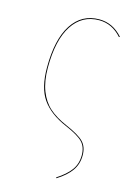

<svg xmlns="http://www.w3.org/2000/svg" viewBox="-111 -587 588 837"><g transform="rotate(15 183.0 -168.0)"><path d="M231.4 -527.3Q292.5 -527.3 336.9 -477.1L333.5 -474.6Q290.5 -523.4 231.4 -523.4Q154.8 -523.4 111.6 -457.3Q68.4 -391.1 68.4 -266.1Q68.4 -205.1 85.2 -161.9Q102.1 -118.7 132.3 -91.8Q162.6 -64.9 211.4 -43.9Q271.5 -18.1 292.7 4.2Q314 26.4 314 64.5Q314 104 293 133.8Q272 163.6 229 190.4L227.1 187Q268.6 160.6 289.3 132.3Q310.1 104 310.1 64.9Q310.1 28.3 289.8 6.6Q269.5 -15.1 210.4 -40.5Q134.8 -72.8 99.6 -123.5Q64.5 -174.3 64.5 -266.1Q64.5 -392.6 108.4 -460Q152.3 -527.3 231.4 -527.3Z"/></g></svg>

Font: Fira Sans Compressed Four
Style: Regular
Weight: 100
Width: 1
Designer: Carrois Corporate & Edenspiekermann AG
Foundry: Carrois Corporate GbR & Edenspiekermann AG
Version: Version 4.203;PS 004.203;hotconv 1.0.88;makeotf.lib2.5.64775